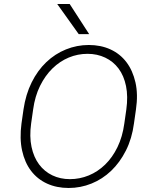

<svg xmlns="http://www.w3.org/2000/svg" viewBox="-20 -930 750 956"><path d="M322 6Q262 6 214 -16Q166 -38 134.5 -79.5Q103 -121 90 -180.5Q77 -240 87 -315L97 -385Q108 -460 137.5 -519.5Q167 -579 210.5 -620.5Q254 -662 308.5 -684Q363 -706 422 -706Q482 -706 530 -684Q578 -662 609.5 -620.5Q641 -579 654.5 -519.5Q668 -460 657 -385L647 -315Q637 -240 607 -180.5Q577 -121 533.5 -79.5Q490 -38 435.5 -16Q381 6 322 6ZM328 -38Q377 -38 422 -56.5Q467 -75 503.5 -110.5Q540 -146 565 -197.5Q590 -249 599 -315L609 -385Q618 -450 607.5 -501.5Q597 -553 570.5 -588.5Q544 -624 504 -643Q464 -662 416 -662Q367 -662 322.5 -643.5Q278 -625 241.5 -589.5Q205 -554 179.5 -502.5Q154 -451 145 -385L135 -315Q126 -250 137 -198.5Q148 -147 174.5 -111.5Q201 -76 240.5 -57Q280 -38 328 -38ZM265 -910H327L424 -760H372Z"/></svg>

Font: Retni Sans Light
Style: Italic
Weight: 300
Italic angle: -8°
Designer: Vitaly Kuzmin
Foundry: ParaType Ltd.
Version: Version 1.00;June 10, 2019;FontCreator 11.5.0.2425 64-bit; t